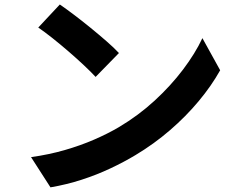

<svg xmlns="http://www.w3.org/2000/svg" viewBox="-20 -780 1040 838"><path d="M241.1 -760.4Q267.3 -742.4 302.3 -716Q337.3 -689.6 374.5 -659.3Q411.6 -629 444.7 -600.2Q477.8 -571.4 499.1 -548.5L397.3 -444.3Q377.8 -465.5 347 -494.4Q316.2 -523.4 280.3 -554.4Q244.4 -585.5 209.4 -613.3Q174.4 -641 147 -659.8ZM115.5 -94.2Q194.4 -105.3 263.1 -125.2Q331.8 -145 391.1 -170.8Q450.4 -196.5 498.8 -225Q584.1 -275.7 654.8 -340.7Q725.5 -405.8 778.7 -476.2Q831.9 -546.6 863.4 -613.5L940.9 -473.3Q903.1 -405.6 847.4 -338.8Q791.7 -271.9 721.9 -211.7Q652.2 -151.5 571 -102.9Q520.5 -72.5 461.2 -44.7Q402 -16.8 336.4 4.4Q270.7 25.7 200.3 37.7Z"/></svg>

Font: Noto Sans KR Thin
Style: Regular
Weight: 100
Designer: Ryoko NISHIZUKA 西塚涼子 (kana, bopomofo & ideographs); Paul D. Hunt (Latin, Greek & Cyrillic); Sandoll Communications 산돌커뮤니
Foundry: Adobe
Version: Version 2.004-H2;hotconv 1.0.118;makeotfexe 2.5.65603